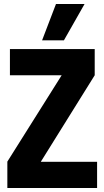

<svg xmlns="http://www.w3.org/2000/svg" viewBox="-20 -947 525 967"><path d="M17 0V-133L290 -567V-568H30V-700H457V-568L186 -133V-132H469V0ZM192 -744 262 -927H406L302 -744Z"/></svg>

Font: Georama SemiCondensed
Style: Bold
Weight: 700
Width: 4
Designer: Jean-Baptiste Levee
Foundry: Production Type
Version: Version 1.000